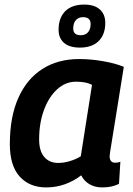

<svg xmlns="http://www.w3.org/2000/svg" viewBox="-20 -809 580 839"><path d="M426 10Q395 10 371 -4Q347 -18 335 -43Q303 -18 264 -4Q225 10 182 10Q109 10 66 -37.5Q23 -85 23 -179Q23 -298 60 -381Q97 -464 165 -507.5Q233 -551 326 -551Q377 -551 431 -541.5Q485 -532 521 -517Q502 -399 490 -323.5Q478 -248 471 -206Q464 -164 461.5 -147Q459 -130 459 -127Q459 -98 483 -98Q496 -98 506 -102L500 -6Q471 10 426 10ZM333 -126 382 -438Q367 -446 349.5 -449Q332 -452 312 -452Q266 -452 229.5 -418.5Q193 -385 172 -328Q151 -271 151 -200Q151 -149 173.5 -123Q196 -97 234 -97Q259 -97 285.5 -105Q312 -113 333 -126ZM329 -601Q284 -601 260 -621.5Q236 -642 236 -679Q236 -731 265 -760Q294 -789 348 -789Q392 -789 416 -768Q440 -747 440 -709Q440 -658 411 -629.5Q382 -601 329 -601ZM333 -655Q353 -655 364.5 -668Q376 -681 376 -704Q376 -734 343 -734Q323 -734 311.5 -721Q300 -708 300 -684Q300 -655 333 -655Z"/></svg>

Font: Georama SemiBold
Style: Italic
Weight: 600
Italic angle: -9°
Designer: Jean-Baptiste Levee
Foundry: Production Type
Version: Version 1.000